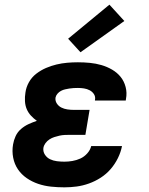

<svg xmlns="http://www.w3.org/2000/svg" viewBox="-20 -795 640 823"><path d="M256 8Q227 8 198.5 5Q170 2 143.5 -7Q117 -16 94.5 -31.5Q72 -47 57 -69Q42 -91 36.5 -119Q31 -147 36 -176Q39 -194 47 -211.5Q55 -229 70 -242Q85 -255 102.5 -263Q120 -271 138 -277Q124 -287 112.5 -299.5Q101 -312 94.5 -327.5Q88 -343 87 -361.5Q86 -380 89 -398Q92 -421 104 -442.5Q116 -464 135.5 -479Q155 -494 177 -503.5Q199 -513 222 -518.5Q245 -524 268 -526Q291 -528 314 -528Q340 -528 365.5 -525.5Q391 -523 415 -516Q439 -509 460.5 -496.5Q482 -484 497 -465.5Q512 -447 518.5 -422Q525 -397 520 -371Q520 -369 519.5 -367.5Q519 -366 519 -364H387Q387 -365 387 -365.5Q387 -366 387 -366Q390 -380 383 -391Q376 -402 364.5 -408Q353 -414 340 -416Q327 -418 314 -418Q305 -418 295.5 -417.5Q286 -417 277 -415.5Q268 -414 259 -412Q250 -410 241.5 -405.5Q233 -401 226.5 -393.5Q220 -386 218 -377Q216 -363 223.5 -351.5Q231 -340 243 -334Q255 -328 269 -326Q283 -324 297 -324H364L346 -217H280Q269 -217 257.5 -216.5Q246 -216 235 -213.5Q224 -211 213 -207.5Q202 -204 192 -197.5Q182 -191 175 -181.5Q168 -172 166 -161Q164 -145 172.5 -132Q181 -119 194.5 -112.5Q208 -106 224 -104Q240 -102 256 -102Q273 -102 290.5 -105Q308 -108 324.5 -115.5Q341 -123 354 -137.5Q367 -152 371 -169H503Q498 -143 485.5 -117.5Q473 -92 454.5 -70.5Q436 -49 412 -33.5Q388 -18 361.5 -8.5Q335 1 308.5 4.5Q282 8 256 8ZM325 -571 272 -629 449 -775 513 -705Z"/></svg>

Font: Iosevka SS04 XBd Ex Obl
Style: Regular
Weight: 800
Width: 7
Italic angle: -9°
Monospace: yes
Designer: Belleve Invis
Foundry: Belleve Invis
Version: Version 19.0.0; ttfautohint (v1.8.4)